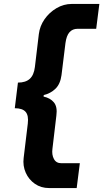

<svg xmlns="http://www.w3.org/2000/svg" viewBox="-20 -795 524 974"><path d="M229 159Q188 159 157 137.5Q126 116 110.5 81Q95 46 100 6L121 -168Q126 -209 110 -227.5Q94 -246 55 -246L71 -376Q110 -376 131 -395Q152 -414 157 -455L177 -622Q182 -663 206 -697.5Q230 -732 266.5 -753.5Q303 -775 344 -775H484L468 -649H374Q348 -649 332.5 -631.5Q317 -614 312 -576L292 -414Q286 -369 261.5 -345Q237 -321 202 -313L201 -305Q235 -298 253.5 -275.5Q272 -253 266 -209L246 -40Q242 -10 253.5 11.5Q265 33 291 33H385L369 159Z"/></svg>

Font: Inclusive Sans
Style: Bold Italic
Weight: 700
Italic angle: -7°
Designer: Olivia King
Foundry: Olivia King
Version: Version 2.004